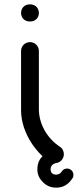

<svg xmlns="http://www.w3.org/2000/svg" viewBox="-20 -731 358 884"><path d="M207 -39C207 -34 204 -30 198 -27C167 -11 152 14 152 48C152 71 160 90 177 107C193 124 214 133 239 133C271 133 296 118 314 89C317 86 318 81 318 74C318 58 305 45 289 45C278 45 269 50 264 59C258 68 250 73 239 73C230 73 224 71 219 66C215 62 213 56 213 48C213 33 222 23 241 19C260 15 269 4 269 -13V-26C269 -43 255 -57 238 -57C229 -57 219 -51 207 -39ZM77 -223C77 -170 96 -118 124 -74C147 -38 197 20 234 20C257 20 274 0 274 -21C274 -34 268 -48 255 -56C198 -93 159 -160 159 -228V-496C159 -519 141 -537 118 -537C95 -537 77 -519 77 -496ZM77 -671C77 -652 90 -632 118 -632C146 -632 159 -652 159 -671C159 -691 146 -711 118 -711C90 -711 77 -691 77 -671Z"/></svg>

Font: Fabada
Style: Regular
Weight: 400
Designer: deFharo
Foundry: deFharo.com
Version: Version 4.000 2011 initial release